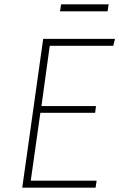

<svg xmlns="http://www.w3.org/2000/svg" viewBox="-20 -860 547 880"><path d="M499 -650H208L170 -374H420L416 -343H165L121 -32H423L418 0H82L178 -682H507ZM255 -808 260 -840H478L473 -808Z"/></svg>

Font: FiraGO UltraLight
Style: Italic
Weight: 200
Italic angle: -8°
Designer: bBox Type GmbH
Foundry: bBox Type GmbH
Version: Version 1.001